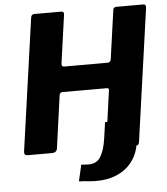

<svg xmlns="http://www.w3.org/2000/svg" viewBox="-60 -795 886 1017"><g transform="rotate(-5 383.0 -287.0)"><path d="M659 -139 641 -15Q634 42 600.5 86Q567 130 508 152Q449 174 363 165L345 163Q334 162 326.5 162.5Q319 163 319 160L333 100Q336 90 336.5 82.5Q337 75 340 75L376 77Q420 78 441.5 44Q463 10 472 -55L484 -139ZM508 -317H273Q261 -317 257 -304L218 -23Q215 0 189 0H62Q50 0 46 -5Q42 -10 43 -21L142 -723Q144 -742 160 -742H304Q320 -742 317 -724L281 -467Q280 -459 283.5 -455Q287 -451 294 -451H525Q540 -451 543 -468L579 -725Q581 -742 596 -742H740Q756 -742 753 -722L654 -19Q652 0 636 0H497Q477 0 479 -16L519 -304Q521 -310 518 -313.5Q515 -317 508 -317Z"/></g></svg>

Font: Libre Franklin
Style: Bold Italic
Weight: 700
Italic angle: -8°
Designer: Pablo Impallari, Rodrigo Fuenzalida, Nhung Nguyen
Foundry: Impallari Type
Version: Version 3.000